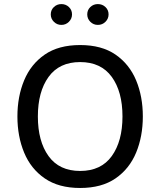

<svg xmlns="http://www.w3.org/2000/svg" viewBox="-20 -911 781 936"><path d="M370.6 -691.4Q475.6 -691.4 543.2 -644.8Q610.8 -598.1 643.6 -519.3Q676.3 -440.4 676.3 -343.3Q676.3 -246.1 643.6 -167Q610.8 -87.9 543.2 -41.3Q475.6 5.4 370.6 5.4Q266.1 5.4 198.2 -41.3Q130.4 -87.9 97.7 -167Q64.9 -246.1 64.9 -343.3Q64.9 -440.4 97.7 -519.3Q130.4 -598.1 198 -644.8Q265.6 -691.4 370.6 -691.4ZM370.6 -608.4Q269 -608.4 216.8 -536.1Q164.6 -463.9 164.6 -343.3Q164.6 -222.2 216.8 -149.9Q269 -77.6 370.6 -77.6Q472.7 -77.6 524.9 -150.1Q577.1 -222.7 577.1 -343.3Q577.1 -464.4 524.7 -536.4Q472.2 -608.4 370.6 -608.4ZM227.5 -840.8Q227.5 -862.3 242.7 -876.7Q257.8 -891.1 279.3 -891.1Q300.8 -891.1 315.9 -876.7Q331.1 -862.3 331.1 -840.8Q331.1 -819.8 315.9 -804.7Q300.8 -789.6 279.3 -789.6Q257.8 -789.6 242.7 -804.7Q227.5 -819.8 227.5 -840.8ZM405.3 -840.8Q405.3 -862.3 420.4 -876.7Q435.5 -891.1 457 -891.1Q479 -891.1 494.1 -876.7Q509.3 -862.3 509.3 -840.8Q509.3 -819.8 494.1 -804.7Q479 -789.6 457 -789.6Q435.5 -789.6 420.4 -804.7Q405.3 -819.8 405.3 -840.8Z"/></svg>

Font: Estedad-FD Medium
Style: Regular
Weight: 500
Designer: Amin Abedi
Version: Version 7.3